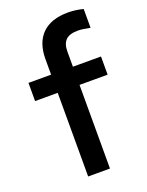

<svg xmlns="http://www.w3.org/2000/svg" viewBox="-142 -821 686 893"><g transform="rotate(-20 201.5 -374.5)"><path d="M24 -504H136V-581Q136 -662 180 -705.5Q224 -749 309 -749Q329 -749 349 -746Q369 -743 383 -739V-646Q366 -649 352 -651.5Q338 -654 322 -654Q281 -654 262.5 -635.5Q244 -617 244 -580V-504H383V-414H244V0H136V-414H24Z"/></g></svg>

Font: Rosa Sans Medium
Style: Regular
Weight: 500
Designer: Pentagram / MCKL
Foundry: Pentagram / MCKL
Version: Version 1.005;September 16, 2019;FontCreator 11.5.0.2425 64-